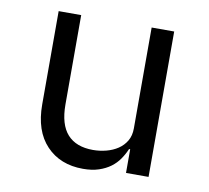

<svg xmlns="http://www.w3.org/2000/svg" viewBox="-64 -587 729 671"><g transform="rotate(10 300.0 -252.0)"><path d="M422 -84H418Q410 -65 398 -47.5Q386 -30 368.5 -17Q351 -4 327 4Q303 12 271 12Q190 12 141 -39.5Q92 -91 92 -185V-516H172V-199Q172 -128 203 -93.5Q234 -59 294 -59Q318 -59 341 -65Q364 -71 382 -83Q400 -95 411 -113.5Q422 -132 422 -158V-516H502V0H422Z"/></g></svg>

Font: IBM Plex Mono
Style: Regular
Weight: 400
Monospace: yes
Designer: Mike Abbink, Paul van der Laan, Pieter van Rosmalen
Foundry: Bold Monday
Version: Version 2.3